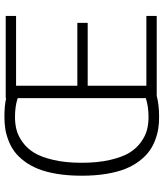

<svg xmlns="http://www.w3.org/2000/svg" viewBox="46 -792 757 890"><g transform="rotate(-90 425.0 -347.5)"><path d="M327 11Q298 11 272.2 7Q246.5 3 218.5 -7.8Q190.5 -18.5 167.2 -35.8Q144 -53 122.8 -81Q101.5 -109 86.8 -145.5Q72 -182 63.5 -233.8Q55 -285.5 55 -348Q55 -410.5 63.5 -462Q72 -513.5 86.8 -550Q101.5 -586.5 122.8 -614.5Q144 -642.5 167.2 -659.5Q190.5 -676.5 218.5 -687.2Q246.5 -698 272.2 -702Q298 -706 327 -706Q380.5 -706 414.5 -698V-700H795.5V-652H472V-368H763.5V-320H472V-48H795.5V0H425Q384 11 327 11ZM115 -348Q115 -273.5 128 -217Q141 -160.5 161.2 -127.2Q181.5 -94 210.5 -73.2Q239.5 -52.5 267.2 -45.2Q295 -38 327 -38Q375.5 -38 414.5 -50.5V-644.5Q377.5 -657 327 -657Q295 -657 267.2 -649.8Q239.5 -642.5 210.5 -621.8Q181.5 -601 161.2 -567.8Q141 -534.5 128 -478.2Q115 -422 115 -348Z"/></g></svg>

Font: League Mono Wide UltraLight
Style: Regular
Weight: 200
Width: 8
Designer: Tyler Finck
Foundry: The League of Moveable Type / Tyler Finck
Version: Version 2.210